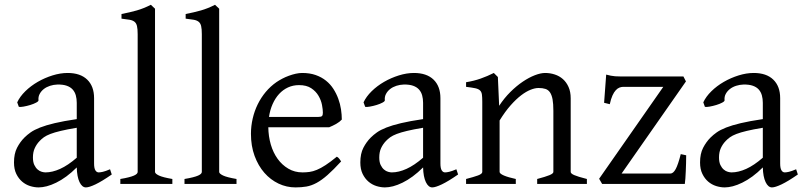

<svg xmlns="http://www.w3.org/2000/svg" viewBox="-20 -777 3397 811"><path d="M171.9 -48.8Q201.2 -48.8 234.1 -63.7Q267.1 -78.6 304.2 -110.8V-237.3Q263.2 -230.5 236.6 -224.1Q210 -217.8 192.9 -211.2Q175.8 -204.6 165.5 -197.3Q155.3 -189.9 147.5 -181.6Q134.8 -168.5 127 -151.6Q119.1 -134.8 119.1 -111.8Q119.1 -92.3 125 -80.1Q130.9 -67.9 139.2 -60.8Q147.5 -53.7 156.5 -51.3Q165.5 -48.8 171.9 -48.8ZM452.1 -40Q410.6 -11.2 383.5 1.7Q356.4 14.6 342.8 14.6Q326.7 14.6 315.9 -7.8Q305.2 -30.3 304.2 -69.8Q282.2 -47.9 260.3 -31.7Q238.3 -15.6 217.3 -5.4Q196.3 4.9 177.5 9.8Q158.7 14.6 143.1 14.6Q125.5 14.6 106.9 8.8Q88.4 2.9 73.5 -9.8Q58.6 -22.5 48.8 -42.5Q39.1 -62.5 39.1 -90.8Q39.1 -127.9 52 -152.8Q64.9 -177.7 83 -195.8Q94.7 -207.5 109.6 -218Q124.5 -228.5 149.2 -238.3Q173.8 -248 210.9 -256.8Q248 -265.6 304.2 -273.9V-342.8Q304.2 -359.4 300.3 -373.8Q296.4 -388.2 287.1 -398.7Q277.8 -409.2 262 -414.8Q246.1 -420.4 222.2 -419.9Q206.5 -419.4 191.4 -414.6Q176.3 -409.7 165 -400.9Q153.8 -392.1 147.5 -380.1Q141.1 -368.2 142.6 -353.5Q143.1 -349.1 132.6 -343.5Q122.1 -337.9 107.7 -333.5Q93.3 -329.1 79.3 -326.7Q65.4 -324.2 59.6 -325.7L52.7 -344.7Q64 -369.1 86.9 -391.6Q109.9 -414.1 139.4 -431.2Q168.9 -448.2 201.9 -458.5Q234.9 -468.8 265.6 -468.8Q319.3 -468.8 348.4 -440.7Q377.4 -412.6 377.4 -362.3V-86.9Q377.4 -66.4 382.8 -57.6Q388.2 -48.8 397 -48.8Q403.8 -48.8 414.6 -51.3Q425.3 -53.7 444.8 -62Z M488.3 0V-21Q509.3 -24.4 523.4 -28.1Q537.6 -31.7 545.9 -35.4Q554.2 -39.1 557.9 -43Q561.5 -46.9 561.5 -50.8V-632.8Q561.5 -654.8 558.6 -667Q555.7 -679.2 547.9 -685.3Q540 -691.4 526.9 -693.6Q513.7 -695.8 493.2 -698.2V-717.8Q528.3 -724.6 557.6 -732.9Q586.9 -741.2 617.2 -756.8L634.8 -740.2V-50.8Q634.8 -43.5 651.4 -35.6Q668 -27.8 708 -21V0Z M759.3 0V-21Q780.3 -24.4 794.4 -28.1Q808.6 -31.7 816.9 -35.4Q825.2 -39.1 828.9 -43Q832.5 -46.9 832.5 -50.8V-632.8Q832.5 -654.8 829.6 -667Q826.7 -679.2 818.8 -685.3Q811 -691.4 797.9 -693.6Q784.7 -695.8 764.2 -698.2V-717.8Q799.3 -724.6 828.6 -732.9Q857.9 -741.2 888.2 -756.8L905.8 -740.2V-50.8Q905.8 -43.5 922.4 -35.6Q939 -27.8 979 -21V0Z M1243.2 -417.5Q1217.8 -417.5 1196.5 -407.7Q1175.3 -397.9 1158.9 -380.1Q1142.6 -362.3 1131.6 -337.6Q1120.6 -313 1116.2 -283.2H1325.2Q1336.4 -283.2 1340.1 -286.9Q1343.8 -290.5 1343.8 -300.8Q1343.8 -314 1340.1 -333.7Q1336.4 -353.5 1325.4 -372.3Q1314.5 -391.1 1294.7 -404.3Q1274.9 -417.5 1243.2 -417.5ZM1423.8 -272Q1415 -262.2 1400.4 -253.9Q1385.7 -245.6 1370.1 -239.3H1113.3Q1113.8 -201.2 1123.8 -166.7Q1133.8 -132.3 1152.6 -106.2Q1171.4 -80.1 1198 -64.5Q1224.6 -48.8 1257.8 -48.8Q1272.9 -48.8 1287.4 -50.8Q1301.8 -52.7 1318.4 -59.6Q1335 -66.4 1355.2 -79.6Q1375.5 -92.8 1402.8 -115.2Q1409.2 -111.8 1413.8 -105.5Q1418.5 -99.1 1420.9 -95.2Q1388.2 -59.6 1363.5 -37.8Q1338.9 -16.1 1317.1 -4.4Q1295.4 7.3 1274.2 11Q1252.9 14.6 1228 14.6Q1190.4 14.6 1156.5 -1.5Q1122.6 -17.6 1096.7 -47.1Q1070.8 -76.7 1055.4 -118.4Q1040 -160.2 1040 -211.9Q1040 -244.6 1047.4 -276.4Q1054.7 -308.1 1068.6 -336.4Q1082.5 -364.7 1102.5 -388.7Q1122.6 -412.6 1147.9 -430.2Q1158.7 -437.5 1172.1 -444.6Q1185.5 -451.7 1200.2 -457Q1214.8 -462.4 1229.2 -465.6Q1243.7 -468.8 1256.8 -468.8Q1288.6 -468.8 1313.5 -460Q1338.4 -451.2 1356.9 -436.3Q1375.5 -421.4 1388.2 -401.6Q1400.9 -381.8 1408.9 -359.9Q1417 -337.9 1420.4 -315.2Q1423.8 -292.5 1423.8 -272Z M1634.8 -48.8Q1664.1 -48.8 1697 -63.7Q1730 -78.6 1767.1 -110.8V-237.3Q1726.1 -230.5 1699.5 -224.1Q1672.9 -217.8 1655.8 -211.2Q1638.7 -204.6 1628.4 -197.3Q1618.2 -189.9 1610.4 -181.6Q1597.7 -168.5 1589.8 -151.6Q1582 -134.8 1582 -111.8Q1582 -92.3 1587.9 -80.1Q1593.8 -67.9 1602.1 -60.8Q1610.4 -53.7 1619.4 -51.3Q1628.4 -48.8 1634.8 -48.8ZM1915 -40Q1873.5 -11.2 1846.4 1.7Q1819.3 14.6 1805.7 14.6Q1789.6 14.6 1778.8 -7.8Q1768.1 -30.3 1767.1 -69.8Q1745.1 -47.9 1723.1 -31.7Q1701.2 -15.6 1680.2 -5.4Q1659.2 4.9 1640.4 9.8Q1621.6 14.6 1606 14.6Q1588.4 14.6 1569.8 8.8Q1551.3 2.9 1536.4 -9.8Q1521.5 -22.5 1511.7 -42.5Q1502 -62.5 1502 -90.8Q1502 -127.9 1514.9 -152.8Q1527.8 -177.7 1545.9 -195.8Q1557.6 -207.5 1572.5 -218Q1587.4 -228.5 1612.1 -238.3Q1636.7 -248 1673.8 -256.8Q1710.9 -265.6 1767.1 -273.9V-342.8Q1767.1 -359.4 1763.2 -373.8Q1759.3 -388.2 1750 -398.7Q1740.7 -409.2 1724.9 -414.8Q1709 -420.4 1685.1 -419.9Q1669.4 -419.4 1654.3 -414.6Q1639.2 -409.7 1627.9 -400.9Q1616.7 -392.1 1610.4 -380.1Q1604 -368.2 1605.5 -353.5Q1606 -349.1 1595.5 -343.5Q1585 -337.9 1570.6 -333.5Q1556.2 -329.1 1542.2 -326.7Q1528.3 -324.2 1522.5 -325.7L1515.6 -344.7Q1526.9 -369.1 1549.8 -391.6Q1572.8 -414.1 1602.3 -431.2Q1631.8 -448.2 1664.8 -458.5Q1697.8 -468.8 1728.5 -468.8Q1782.2 -468.8 1811.3 -440.7Q1840.3 -412.6 1840.3 -362.3V-86.9Q1840.3 -66.4 1845.7 -57.6Q1851.1 -48.8 1859.9 -48.8Q1866.7 -48.8 1877.4 -51.3Q1888.2 -53.7 1907.7 -62Z M2249 0V-21Q2284.2 -30.3 2300.8 -37.1Q2317.4 -43.9 2317.4 -50.8V-309.1Q2317.4 -338.9 2314 -357.4Q2310.5 -376 2303.2 -386.7Q2295.9 -397.5 2283.9 -401.4Q2272 -405.3 2254.9 -405.3Q2239.7 -405.3 2221.2 -397.9Q2202.6 -390.6 2181.4 -374.5Q2160.2 -358.4 2137 -332.3Q2113.8 -306.2 2090.3 -268.1V-50.8Q2090.3 -43.5 2108.6 -35.6Q2127 -27.8 2158.7 -21V0H1948.7V-21Q1981 -29.3 1999 -35.9Q2017.1 -42.5 2017.1 -50.8V-347.2Q2017.1 -366.2 2015.6 -377.4Q2014.2 -388.7 2007.6 -395Q2001 -401.4 1987.3 -404.3Q1973.6 -407.2 1948.7 -410.2V-429.7Q1981.9 -435.1 2010.3 -445.1Q2038.6 -455.1 2065.9 -468.8L2083 -451.7L2088.4 -330.1Q2109.9 -362.8 2135.7 -388.4Q2161.6 -414.1 2188 -431.9Q2214.4 -449.7 2239 -459.2Q2263.7 -468.8 2282.7 -468.8Q2303.7 -468.8 2323.2 -462.4Q2342.8 -456.1 2357.7 -442.9Q2372.6 -429.7 2381.6 -409.4Q2390.6 -389.2 2390.6 -361.8V-50.8Q2390.6 -43.9 2405.5 -37.4Q2420.4 -30.8 2459 -21V0Z M2878.4 -121.1Q2878.4 -105.5 2877.9 -87.9Q2877.4 -70.3 2876.7 -53.7Q2876 -37.1 2875 -22.9Q2874 -8.8 2872.6 0H2523.4L2510.7 -22L2781.7 -410.2H2612.8Q2605 -410.2 2596.9 -407.2Q2588.9 -404.3 2581.3 -396.2Q2573.7 -388.2 2567.1 -373.8Q2560.5 -359.4 2555.7 -336.9L2531.7 -342.8L2540.5 -461.9Q2551.3 -459 2560.1 -457.3Q2568.8 -455.6 2578.4 -454.8Q2587.9 -454.1 2599.1 -454.1H2866.7L2877.4 -433.1L2605.5 -43.9H2811.5Q2823.7 -43.9 2834 -62.7Q2844.2 -81.5 2855.5 -126Z M3069.8 -48.8Q3099.1 -48.8 3132.1 -63.7Q3165 -78.6 3202.1 -110.8V-237.3Q3161.1 -230.5 3134.5 -224.1Q3107.9 -217.8 3090.8 -211.2Q3073.7 -204.6 3063.5 -197.3Q3053.2 -189.9 3045.4 -181.6Q3032.7 -168.5 3024.9 -151.6Q3017.1 -134.8 3017.1 -111.8Q3017.1 -92.3 3022.9 -80.1Q3028.8 -67.9 3037.1 -60.8Q3045.4 -53.7 3054.4 -51.3Q3063.5 -48.8 3069.8 -48.8ZM3350.1 -40Q3308.6 -11.2 3281.5 1.7Q3254.4 14.6 3240.7 14.6Q3224.6 14.6 3213.9 -7.8Q3203.1 -30.3 3202.1 -69.8Q3180.2 -47.9 3158.2 -31.7Q3136.2 -15.6 3115.2 -5.4Q3094.2 4.9 3075.4 9.8Q3056.6 14.6 3041 14.6Q3023.4 14.6 3004.9 8.8Q2986.3 2.9 2971.4 -9.8Q2956.5 -22.5 2946.8 -42.5Q2937 -62.5 2937 -90.8Q2937 -127.9 2950 -152.8Q2962.9 -177.7 2981 -195.8Q2992.7 -207.5 3007.6 -218Q3022.5 -228.5 3047.1 -238.3Q3071.8 -248 3108.9 -256.8Q3146 -265.6 3202.1 -273.9V-342.8Q3202.1 -359.4 3198.2 -373.8Q3194.3 -388.2 3185.1 -398.7Q3175.8 -409.2 3159.9 -414.8Q3144 -420.4 3120.1 -419.9Q3104.5 -419.4 3089.4 -414.6Q3074.2 -409.7 3063 -400.9Q3051.8 -392.1 3045.4 -380.1Q3039.1 -368.2 3040.5 -353.5Q3041 -349.1 3030.5 -343.5Q3020 -337.9 3005.6 -333.5Q2991.2 -329.1 2977.3 -326.7Q2963.4 -324.2 2957.5 -325.7L2950.7 -344.7Q2961.9 -369.1 2984.9 -391.6Q3007.8 -414.1 3037.4 -431.2Q3066.9 -448.2 3099.9 -458.5Q3132.8 -468.8 3163.6 -468.8Q3217.3 -468.8 3246.3 -440.7Q3275.4 -412.6 3275.4 -362.3V-86.9Q3275.4 -66.4 3280.8 -57.6Q3286.1 -48.8 3294.9 -48.8Q3301.8 -48.8 3312.5 -51.3Q3323.2 -53.7 3342.8 -62Z"/></svg>

Font: Gentium Unicode
Style: Regular
Weight: 400
Version: Version 1.009